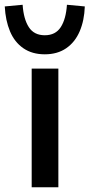

<svg xmlns="http://www.w3.org/2000/svg" viewBox="-46 -786 376 806"><path d="M87 0V-498H199V0ZM142 -558Q89 -558 52 -583.5Q15 -609 -4 -654.5Q-23 -700 -26 -759L49 -766Q53 -706 75 -672Q97 -638 142 -638Q187 -638 209 -672Q231 -706 235 -766L310 -759Q308 -700 288.5 -654.5Q269 -609 232 -583.5Q195 -558 142 -558Z"/></svg>

Font: Nunito Sans 7pt SemiBold
Style: Regular
Weight: 600
Designer: Vernon Adams
Foundry: Vernon Adams
Version: Version 3.101;gftools[0.9.27]